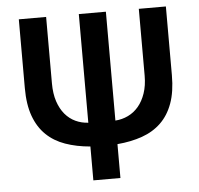

<svg xmlns="http://www.w3.org/2000/svg" viewBox="-50 -728 828 797"><g transform="rotate(-5 363.5 -329.5)"><path d="M669.9 -389.2Q669.9 -320.3 652.3 -272.2Q634.8 -224.1 602.3 -192.9Q569.8 -161.6 523.7 -145.3Q477.5 -128.9 419.9 -124V17.1H307.1V-124Q249.5 -128.9 203.4 -145.3Q157.2 -161.6 124.8 -192.9Q92.3 -224.1 74.7 -272.2Q57.1 -320.3 57.1 -389.2V-675.8H170.9V-398.9Q170.9 -356 181.6 -323.7Q192.4 -291.5 210.9 -269.5Q229.5 -247.6 254.2 -236.1Q278.8 -224.6 307.1 -223.1V-675.8H419.9V-222.2Q448.2 -224.1 473.1 -236.1Q498 -248 516.6 -270Q535.2 -292 546.1 -324Q557.1 -356 557.1 -397V-675.8H669.9Z"/></g></svg>

Font: Clear Sans Medium
Style: Regular
Weight: 500
Foundry: Intel Corporation
Version: Version 1.00